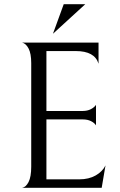

<svg xmlns="http://www.w3.org/2000/svg" viewBox="-20 -890 568 910"><path d="M128 -100V-591Q128 -636 115.5 -660Q103 -684 85 -688H447V-588Q429 -648 339 -648H200V-364H372Q394 -364 410.5 -372.5Q427 -381 435 -393V-296Q427 -308 411 -316Q395 -324 373 -324H200V-40H356Q401 -40 433.5 -58.5Q466 -77 480 -106L462 0H85Q103 -3 115.5 -27.5Q128 -52 128 -100ZM231 -730 282 -870H384Z"/></svg>

Font: BellefairVN
Style: Regular
Weight: 400
Designer: Nick Shinn, Liron Lavi Turkenic
Foundry: Shinntype
Version: Version 1.003